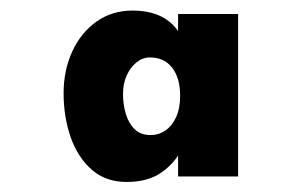

<svg xmlns="http://www.w3.org/2000/svg" viewBox="-20 -742 586 371"><path d="M224.6 -390.4Q184.3 -390.4 157.2 -414.2Q130.1 -438 116.5 -477Q102.9 -516 102.9 -562Q102.9 -606 119.5 -642.3Q136.1 -678.6 166.2 -700.1Q196.3 -721.6 236.6 -721.6Q288.9 -721.6 316.9 -691Q344.9 -660.4 344.9 -597.7L324.1 -648V-715H440.1V-401H324.1V-474L344.9 -506.3Q344.9 -482.8 332 -455.5Q319.2 -428.1 292.8 -409.3Q266.4 -390.4 224.6 -390.4ZM270.8 -481Q286.6 -481 299.7 -489.9Q312.7 -498.8 320.4 -515.9Q328.1 -533 328.1 -556.7Q328.1 -591.2 312.7 -611.1Q297.3 -631 269.8 -631Q255.6 -631 243.7 -621.4Q231.8 -611.8 224.8 -596.2Q217.7 -580.5 217.7 -560.3Q217.7 -539.7 223.3 -521.5Q228.8 -503.2 240.5 -492.1Q252.2 -481 270.8 -481Z"/></svg>

Font: Lexend Zetta
Style: Regular
Weight: 400
Designer: Bonnie Shaver-Troup, Thomas Jockin
Foundry: Lexend
Version: Version 1.007